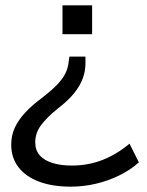

<svg xmlns="http://www.w3.org/2000/svg" viewBox="-20 -510 549 719"><path d="M245 189Q177 189 127 170.5Q77 152 49.5 116.5Q22 81 22 32Q22 -3 35.5 -32Q49 -61 74 -88Q99 -115 134 -141Q173 -171 194 -193Q215 -215 225 -235.5Q235 -256 237 -278L240 -298H300V-273Q300 -244 290 -216.5Q280 -189 258 -161.5Q236 -134 197 -104Q155 -70 133.5 -41Q112 -12 112 23Q112 53 129 72Q146 91 177 100.5Q208 110 249 110Q309 110 362.5 89.5Q416 69 465 28L500 98Q469 126 427.5 146.5Q386 167 339.5 178Q293 189 245 189ZM214 -382V-490H325V-382Z"/></svg>

Font: Nunito Sans 10pt SemiExpanded
Style: Regular
Weight: 400
Width: 6
Designer: Vernon Adams
Foundry: Vernon Adams
Version: Version 3.101;gftools[0.9.27]